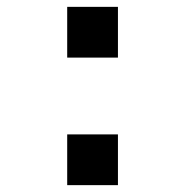

<svg xmlns="http://www.w3.org/2000/svg" viewBox="-20 -540 540 560"><path d="M324 -372H176V-520H324ZM176 0V-148H324V0Z"/></svg>

Font: Iosevka SS04 Medium
Style: Regular
Weight: 500
Monospace: yes
Designer: Belleve Invis
Foundry: Belleve Invis
Version: Version 19.0.0; ttfautohint (v1.8.4)